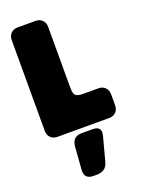

<svg xmlns="http://www.w3.org/2000/svg" viewBox="-181 -780 853 1154"><g transform="rotate(-20 245.5 -202.5)"><path d="M319 -190Q283 -190 271 -202Q259 -214 259 -250V-640Q259 -667 242.5 -683.5Q226 -700 199 -700H86Q59 -700 42.5 -683.5Q26 -667 26 -640V-60Q26 -33 42.5 -16.5Q59 0 86 0H416Q443 0 459.5 -16.5Q476 -33 476 -60V-130Q476 -157 459.5 -173.5Q443 -190 416 -190ZM230 295Q260 295 279 281Q298 267 305 237L345 87Q352 58 341 43.5Q330 29 300 29H230Q200 29 184 44Q168 59 165 89L154 236Q152 266 166 280.5Q180 295 210 295Z"/></g></svg>

Font: Bolota
Style: Bold
Weight: 240
Designer: Gabriel Pang
Version: Version 1.000